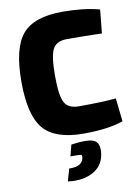

<svg xmlns="http://www.w3.org/2000/svg" viewBox="-103 -770 802 1108"><g transform="rotate(-10 298.0 -215.5)"><path d="M559 -156 574 -19Q484 12 341 12Q175 12 107 -68Q39 -148 39 -345Q39 -542 107 -622Q175 -702 341 -702Q467 -702 559 -677L545 -539Q443 -542 341 -542Q279 -542 257.5 -501.5Q236 -461 236 -345Q236 -229 257.5 -188.5Q279 -148 341 -148Q486 -148 559 -156ZM243 128 260 62Q346 49 385 61Q424 73 422 127Q418 206 356.5 243Q295 280 203 268L224 196Q306 198 310 142Q311 131 301.5 129.5Q292 128 243 128Z"/></g></svg>

Font: Ezarion Extra Bold
Style: Regular
Weight: 800
Designer: Natanael Gama
Version: Version 1.001;PS 001.001;hotconv 1.0.70;makeotf.lib2.5.58329